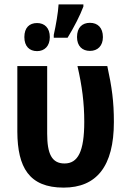

<svg xmlns="http://www.w3.org/2000/svg" viewBox="-20 -846 584 875"><path d="M360 -826H247C245 -789 235 -732 225 -687V-674H288C318 -723 345 -776 360 -816ZM390 -742C355 -742 331 -721 331 -677C331 -636 355 -614 390 -614C425 -614 449 -637 449 -677C449 -720 425 -742 390 -742ZM149 -741C114 -741 91 -720 91 -677C91 -635 114 -613 149 -613C183 -613 207 -636 207 -677C207 -719 183 -741 149 -741ZM270 9C420 9 499 -88 499 -290C499 -384 490 -448 469 -545H333C354 -454 364 -377 364 -291C364 -155 335 -101 274 -101C216 -101 195 -145 195 -237V-545H59V-245C60 -84 112 9 270 9Z"/></svg>

Font: Noto Sans Display SemiCondensed
Style: Bold
Weight: 700
Width: 4
Designer: Monotype Design Team
Foundry: Monotype Imaging Inc.
Version: Version 1.900